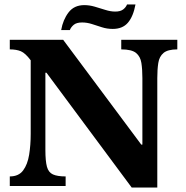

<svg xmlns="http://www.w3.org/2000/svg" viewBox="-20 -836 835 863"><path d="M687 7H572L189 -509H184V-162Q184 -112 191 -86.5Q198 -61 218 -52Q238 -43 275 -43V0H24V-43Q64 -43 84 -70Q104 -97 111 -140.5Q118 -184 118 -234V-565Q94 -597 74 -605.5Q54 -614 24 -614V-657H264L615 -186H620V-485Q620 -524 615.5 -553Q611 -582 591.5 -598Q572 -614 525 -614V-657H777V-614Q734 -614 715 -598Q696 -582 691.5 -553Q687 -524 687 -485ZM294 -701H255Q263 -747 288 -780Q313 -813 359 -813Q382 -813 406 -806Q430 -799 453.5 -791.5Q477 -784 498 -784Q521 -784 533.5 -793.5Q546 -803 551 -816H589Q579 -762 555 -734Q531 -706 487 -706Q461 -706 438 -713.5Q415 -721 393 -728Q371 -735 349 -735Q324 -735 311.5 -724.5Q299 -714 294 -701Z"/></svg>

Font: STIX Two Text
Style: Bold
Weight: 700
Designer: Ross Mills, John Hudson & Paul Hanslow, Tiro Typeworks Ltd; with prior portions MicroPress Inc., and Coen Hoffman.
Foundry: Tiro Typeworks Ltd
Version: Version 2.13 b171